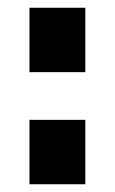

<svg xmlns="http://www.w3.org/2000/svg" viewBox="-20 -475 296 495"><path d="M56 -289V-455H200V-289ZM56 0V-166H200V0Z"/></svg>

Font: Titillium Web SemiBold
Style: Regular
Weight: 600
Designer: Mohamed Gaber, Accademia di Belle Arti di Urbino
Foundry: Kief Type Foundry, Accademia di Belle Arti di Urbino
Version: Version 3.000; ttfautohint (v1.8.4)